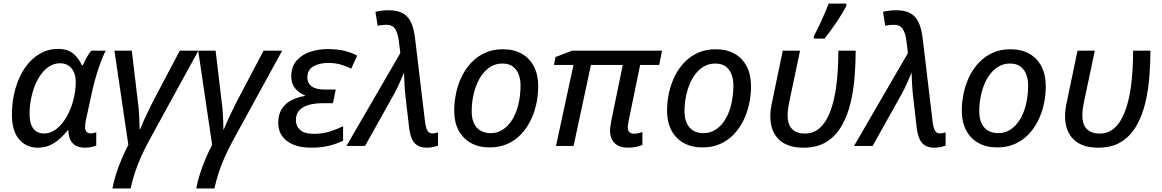

<svg xmlns="http://www.w3.org/2000/svg" viewBox="-20 -824 6558 1084"><path d="M192.9 9.8Q128.9 9.8 88.1 -37.1Q47.4 -84 47.4 -177.2Q47.4 -237.3 59.3 -292.5Q71.3 -347.7 93.8 -394.3Q116.2 -440.9 148.2 -475.1Q180.2 -509.3 220 -528.6Q259.8 -547.9 306.2 -547.9Q363.3 -547.9 394.8 -520.5Q426.3 -493.2 442.4 -455.1H447.3Q452.6 -466.8 460.2 -482.2Q467.8 -497.6 477.1 -512.7Q486.3 -527.8 496.1 -538.1H576.7Q565.4 -516.6 551.8 -481Q538.1 -445.3 524.9 -402.3Q511.7 -359.4 502 -315.4L466.3 -152.3Q463.4 -139.2 461.9 -127.2Q460.4 -115.2 460.4 -106.9Q460.4 -88.9 468.8 -79.8Q477.1 -70.8 491.7 -70.8Q498.5 -70.8 507.3 -72.5Q516.1 -74.2 523.4 -76.7V-2.9Q515.1 1.5 497.1 5.6Q479 9.8 460 9.8Q430.7 9.8 409.9 -0.7Q389.2 -11.2 377.9 -33Q366.7 -54.7 366.2 -88.4H362.3Q341.8 -62.5 317.1 -40.3Q292.5 -18.1 262.2 -4.2Q231.9 9.8 192.9 9.8ZM230 -70.3Q264.6 -70.3 296.6 -94.5Q328.6 -118.7 353.8 -160.6Q378.9 -202.6 393.1 -255.4Q400.9 -283.7 404.3 -311.3Q407.7 -338.9 407.7 -361.3Q407.7 -409.2 384 -438Q360.4 -466.8 318.4 -466.8Q287.6 -466.8 261.2 -450.9Q234.9 -435.1 213.9 -407.2Q192.9 -379.4 178 -343Q163.1 -306.6 155 -265.1Q147 -223.6 147 -180.2Q147 -125.5 168.2 -97.9Q189.5 -70.3 230 -70.3Z M614.7 240.2Q622.6 198.7 635.7 157.5Q648.9 116.2 666.3 75Q683.6 33.7 704.6 -6.3L626 -538.1H724.1L757.8 -254.4Q760.7 -236.3 762.5 -215.8Q764.2 -195.3 765.4 -174.3Q766.6 -153.3 767.3 -132.6Q768.1 -111.8 768.1 -93.3H770.5Q786.6 -133.3 807.9 -178Q829.1 -222.7 845.2 -253.9L995.1 -538.1H1100.1L819.3 -25.9Q794.9 19.5 775.4 63.5Q755.9 107.4 741.5 151.4Q727.1 195.3 717.3 240.2Z M1087.9 240.2Q1095.7 198.7 1108.9 157.5Q1122.1 116.2 1139.4 75Q1156.7 33.7 1177.7 -6.3L1099.1 -538.1H1197.3L1231 -254.4Q1233.9 -236.3 1235.6 -215.8Q1237.3 -195.3 1238.5 -174.3Q1239.7 -153.3 1240.5 -132.6Q1241.2 -111.8 1241.2 -93.3H1243.7Q1259.8 -133.3 1281 -178Q1302.2 -222.7 1318.4 -253.9L1468.3 -538.1H1573.2L1292.5 -25.9Q1268.1 19.5 1248.5 63.5Q1229 107.4 1214.6 151.4Q1200.2 195.3 1190.4 240.2Z M1737.3 9.8Q1676.8 9.8 1635.3 -7.8Q1593.8 -25.4 1572.3 -56.6Q1550.8 -87.9 1550.8 -128.9Q1550.8 -176.8 1570.3 -208Q1589.8 -239.3 1624 -257.3Q1658.2 -275.4 1701.2 -282.2V-285.6Q1668.9 -298.3 1646.7 -324.7Q1624.5 -351.1 1624.5 -392.1Q1624.5 -447.8 1654.5 -481.9Q1684.6 -516.1 1731.4 -531.5Q1778.3 -546.9 1829.6 -546.9Q1883.3 -546.9 1923.1 -537.4Q1962.9 -527.8 1996.6 -510.3L1962.9 -436Q1938.5 -449.2 1905.3 -459Q1872.1 -468.8 1833.5 -468.8Q1783.7 -468.8 1749.5 -449.5Q1715.3 -430.2 1715.3 -384.8Q1715.3 -355.5 1739 -336.9Q1762.7 -318.4 1814 -318.4H1875.5L1859.9 -241.2H1798.8Q1756.8 -241.2 1723.1 -231.7Q1689.5 -222.2 1669.9 -201.2Q1650.4 -180.2 1650.4 -145.5Q1650.4 -112.3 1674.8 -90.3Q1699.2 -68.4 1752.4 -68.4Q1801.8 -68.4 1842.5 -81.5Q1883.3 -94.7 1917 -111.3V-29.8Q1888.2 -14.6 1842.5 -2.4Q1796.9 9.8 1737.3 9.8Z M2389.6 9.8Q2359.9 9.8 2339.6 -1.2Q2319.3 -12.2 2307.6 -35.9Q2295.9 -59.6 2290.5 -97.7L2269.5 -278.8Q2266.1 -308.1 2263.9 -345.2Q2261.7 -382.3 2260.7 -415Q2254.9 -399.4 2248.3 -384.3Q2241.7 -369.1 2234.9 -354Q2228 -338.9 2220.9 -324.2Q2213.9 -309.6 2206.1 -295.4L2041 0H1936L2240.2 -524.4L2231.9 -591.3Q2226.6 -636.2 2211.2 -660.2Q2195.8 -684.1 2161.1 -684.1Q2147.5 -684.1 2135 -682.6Q2122.6 -681.2 2112.3 -678.7L2099.6 -757.3Q2114.7 -761.2 2134.5 -763.7Q2154.3 -766.1 2173.3 -766.1Q2224.1 -766.1 2254.6 -748.8Q2285.2 -731.4 2301 -696.8Q2316.9 -662.1 2323.2 -609.4L2379.9 -134.8Q2382.8 -112.8 2387.7 -98.6Q2392.6 -84.5 2400.9 -77.6Q2409.2 -70.8 2420.9 -70.8Q2427.2 -70.8 2435.8 -72.3Q2444.3 -73.7 2453.1 -76.7V-2Q2441.9 2.4 2425 6.1Q2408.2 9.8 2389.6 9.8Z M2744.6 8.3Q2683.1 8.3 2638.2 -16.8Q2593.3 -42 2568.8 -88.4Q2544.4 -134.8 2544.4 -198.2Q2544.4 -251 2555.7 -301.5Q2566.9 -352.1 2589.1 -396.2Q2611.3 -440.4 2644.5 -474.1Q2677.7 -507.8 2721.2 -526.9Q2764.6 -545.9 2818.4 -545.9Q2880.9 -545.9 2925.5 -520.8Q2970.2 -495.6 2994.4 -448.7Q3018.6 -401.9 3018.6 -336.9Q3018.6 -285.6 3007.6 -235.8Q2996.6 -186 2974.6 -141.8Q2952.6 -97.7 2919.9 -64Q2887.2 -30.3 2843.5 -11Q2799.8 8.3 2744.6 8.3ZM2751.5 -72.3Q2780.3 -72.3 2805.9 -85Q2831.5 -97.7 2852.3 -121.3Q2873 -145 2887.9 -178.5Q2902.8 -211.9 2910.9 -253.7Q2918.9 -295.4 2918.9 -343.8Q2918.9 -374.5 2908.9 -402.3Q2898.9 -430.2 2876.5 -447.8Q2854 -465.3 2816.4 -465.3Q2783.7 -465.3 2756.6 -450.9Q2729.5 -436.5 2708.5 -410.9Q2687.5 -385.3 2673.1 -351.3Q2658.7 -317.4 2650.9 -277.8Q2643.1 -238.3 2643.1 -195.8Q2643.1 -136.7 2671.1 -104.5Q2699.2 -72.3 2751.5 -72.3Z M3526.4 9.8Q3477.1 9.8 3450.7 -15.4Q3424.3 -40.5 3424.3 -85Q3424.3 -97.7 3426.5 -112.8Q3428.7 -127.9 3432.6 -148.9L3496.1 -457.5H3316.4L3218.3 0H3119.1L3217.8 -457.5H3107.4L3116.2 -502L3210.9 -538.1H3717.8L3701.7 -457.5H3594.2L3529.8 -144.5Q3527.3 -132.8 3525.9 -121.6Q3524.4 -110.4 3524.4 -103.5Q3524.4 -86.9 3533.4 -78.1Q3542.5 -69.3 3559.1 -69.3Q3572.8 -69.3 3585 -72.3Q3597.2 -75.2 3606.9 -79.1V-5.4Q3591.8 0.5 3571.5 5.1Q3551.3 9.8 3526.4 9.8Z M3946.3 8.3Q3884.8 8.3 3839.8 -16.8Q3794.9 -42 3770.5 -88.4Q3746.1 -134.8 3746.1 -198.2Q3746.1 -251 3757.3 -301.5Q3768.6 -352.1 3790.8 -396.2Q3813 -440.4 3846.2 -474.1Q3879.4 -507.8 3922.9 -526.9Q3966.3 -545.9 4020 -545.9Q4082.5 -545.9 4127.2 -520.8Q4171.9 -495.6 4196 -448.7Q4220.2 -401.9 4220.2 -336.9Q4220.2 -285.6 4209.2 -235.8Q4198.2 -186 4176.3 -141.8Q4154.3 -97.7 4121.6 -64Q4088.9 -30.3 4045.2 -11Q4001.5 8.3 3946.3 8.3ZM3953.1 -72.3Q3981.9 -72.3 4007.6 -85Q4033.2 -97.7 4054 -121.3Q4074.7 -145 4089.6 -178.5Q4104.5 -211.9 4112.5 -253.7Q4120.6 -295.4 4120.6 -343.8Q4120.6 -374.5 4110.6 -402.3Q4100.6 -430.2 4078.1 -447.8Q4055.7 -465.3 4018.1 -465.3Q3985.4 -465.3 3958.3 -450.9Q3931.2 -436.5 3910.2 -410.9Q3889.2 -385.3 3874.8 -351.3Q3860.4 -317.4 3852.5 -277.8Q3844.7 -238.3 3844.7 -195.8Q3844.7 -136.7 3872.8 -104.5Q3900.9 -72.3 3953.1 -72.3Z M4516.6 9.8Q4424.3 9.8 4376.7 -37.4Q4329.1 -84.5 4329.1 -167Q4329.1 -186.5 4331.8 -207.8Q4334.5 -229 4342.3 -263.7L4399.4 -538.1H4497.1L4439.5 -265.1Q4432.1 -231 4429.4 -210.4Q4426.8 -189.9 4426.8 -172.9Q4426.8 -119.6 4452.9 -94.7Q4479 -69.8 4523.9 -69.8Q4564.9 -69.8 4594.7 -90.8Q4624.5 -111.8 4645.3 -147.9Q4666 -184.1 4679.4 -230.7Q4692.9 -277.3 4700.2 -329.8Q4707.5 -382.3 4710.4 -435.8Q4713.4 -489.3 4713.4 -538.1H4811Q4811 -465.8 4804.9 -389.4Q4798.8 -313 4781.7 -241.7Q4764.6 -170.4 4731.9 -113.5Q4699.2 -56.6 4646.7 -23.4Q4594.2 9.8 4516.6 9.8ZM4574.7 -606V-619.6Q4584.5 -638.2 4595.9 -661.4Q4607.4 -684.6 4618.9 -709.7Q4630.4 -734.9 4640.6 -759.3Q4650.9 -783.7 4658.7 -803.7H4758.3V-790.5Q4750 -773.9 4736.3 -751Q4722.7 -728 4705.6 -702.6Q4688.5 -677.2 4670.2 -652.1Q4651.9 -627 4635.3 -606Z M5255.4 9.8Q5225.6 9.8 5205.3 -1.2Q5185.1 -12.2 5173.3 -35.9Q5161.6 -59.6 5156.2 -97.7L5135.3 -278.8Q5131.8 -308.1 5129.6 -345.2Q5127.4 -382.3 5126.5 -415Q5120.6 -399.4 5114 -384.3Q5107.4 -369.1 5100.6 -354Q5093.8 -338.9 5086.7 -324.2Q5079.6 -309.6 5071.8 -295.4L4906.7 0H4801.8L5106 -524.4L5097.7 -591.3Q5092.3 -636.2 5076.9 -660.2Q5061.5 -684.1 5026.9 -684.1Q5013.2 -684.1 5000.7 -682.6Q4988.3 -681.2 4978 -678.7L4965.3 -757.3Q4980.5 -761.2 5000.2 -763.7Q5020 -766.1 5039.1 -766.1Q5089.8 -766.1 5120.4 -748.8Q5150.9 -731.4 5166.7 -696.8Q5182.6 -662.1 5189 -609.4L5245.6 -134.8Q5248.5 -112.8 5253.4 -98.6Q5258.3 -84.5 5266.6 -77.6Q5274.9 -70.8 5286.6 -70.8Q5293 -70.8 5301.5 -72.3Q5310.1 -73.7 5318.8 -76.7V-2Q5307.6 2.4 5290.8 6.1Q5273.9 9.8 5255.4 9.8Z M5610.4 8.3Q5548.8 8.3 5503.9 -16.8Q5459 -42 5434.6 -88.4Q5410.2 -134.8 5410.2 -198.2Q5410.2 -251 5421.4 -301.5Q5432.6 -352.1 5454.8 -396.2Q5477.1 -440.4 5510.3 -474.1Q5543.5 -507.8 5586.9 -526.9Q5630.4 -545.9 5684.1 -545.9Q5746.6 -545.9 5791.3 -520.8Q5835.9 -495.6 5860.1 -448.7Q5884.3 -401.9 5884.3 -336.9Q5884.3 -285.6 5873.3 -235.8Q5862.3 -186 5840.3 -141.8Q5818.4 -97.7 5785.6 -64Q5752.9 -30.3 5709.2 -11Q5665.5 8.3 5610.4 8.3ZM5617.2 -72.3Q5646 -72.3 5671.6 -85Q5697.3 -97.7 5718 -121.3Q5738.8 -145 5753.7 -178.5Q5768.6 -211.9 5776.6 -253.7Q5784.7 -295.4 5784.7 -343.8Q5784.7 -374.5 5774.7 -402.3Q5764.6 -430.2 5742.2 -447.8Q5719.7 -465.3 5682.1 -465.3Q5649.4 -465.3 5622.3 -450.9Q5595.2 -436.5 5574.2 -410.9Q5553.2 -385.3 5538.8 -351.3Q5524.4 -317.4 5516.6 -277.8Q5508.8 -238.3 5508.8 -195.8Q5508.8 -136.7 5536.9 -104.5Q5564.9 -72.3 5617.2 -72.3Z M6180.7 9.8Q6088.4 9.8 6040.8 -37.4Q5993.2 -84.5 5993.2 -167Q5993.2 -186.5 5995.8 -207.8Q5998.5 -229 6006.3 -263.7L6063.5 -538.1H6161.1L6103.5 -265.1Q6096.2 -231 6093.5 -210.4Q6090.8 -189.9 6090.8 -172.9Q6090.8 -119.6 6116.9 -94.7Q6143.1 -69.8 6188 -69.8Q6229 -69.8 6258.8 -90.8Q6288.6 -111.8 6309.3 -147.9Q6330.1 -184.1 6343.5 -230.7Q6356.9 -277.3 6364.3 -329.8Q6371.6 -382.3 6374.5 -435.8Q6377.4 -489.3 6377.4 -538.1H6475.1Q6475.1 -465.8 6469 -389.4Q6462.9 -313 6445.8 -241.7Q6428.7 -170.4 6396 -113.5Q6363.3 -56.6 6310.8 -23.4Q6258.3 9.8 6180.7 9.8Z"/></svg>

Font: Open Sans Medium
Style: Italic
Weight: 500
Italic angle: -12°
Designer: Monotype Design Team
Foundry: Monotype Imaging Inc.
Version: Version 3.000